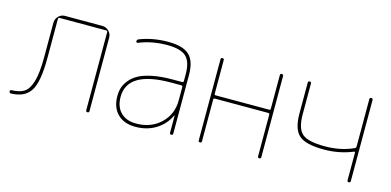

<svg xmlns="http://www.w3.org/2000/svg" viewBox="-57 -832 2327 1144"><g transform="rotate(15 1107.0 -260.0)"><path d="M42 10Q31 10 31 0Q31 -10 40 -10Q90 -11 118 -29.5Q146 -48 161.5 -100.5Q177 -153 177 -251V-463Q177 -486 193.5 -503Q210 -520 233 -520H464Q487 -520 504 -503Q521 -486 521 -463V-10Q521 0 511 0Q501 0 501 -10V-491Q501 -500 492 -500H205Q197 -500 197 -491V-251Q197 -104 162 -48Q127 8 42 10Z M1018 -210V-291Q1018 -300 1009 -300H948Q678 -300 678 -140Q678 -79 712.5 -44.5Q747 -10 808 -10Q899 -10 958.5 -66.5Q1018 -123 1018 -210ZM1009 -320Q1018 -320 1018 -329V-370Q1018 -447 984.5 -478.5Q951 -510 868 -510Q773 -510 693 -477Q689 -476 686 -478Q683 -480 683 -484Q683 -495 694 -499Q774 -530 868 -530Q960 -530 999 -493Q1038 -456 1038 -370V-10Q1038 0 1028 0Q1018 0 1018 -10V-115Q1018 -116 1017 -116Q1015 -116 1015 -114Q988 -57 934 -23.5Q880 10 808 10Q738 10 698 -30Q658 -70 658 -140Q658 -167 665 -190.5Q672 -214 691.5 -238.5Q711 -263 742 -280.5Q773 -298 826 -309Q879 -320 948 -320Z M1195 -10V-510Q1195 -520 1205 -520Q1215 -520 1215 -510V-303Q1215 -295 1223 -295H1553Q1561 -295 1561 -303V-510Q1561 -520 1571 -520Q1581 -520 1581 -510V-10Q1581 0 1571 0Q1561 0 1561 -10V-266Q1561 -275 1553 -275H1223Q1215 -275 1215 -266V-10Q1215 0 1205 0Q1195 0 1195 -10Z M1928 -150Q1817 -150 1775 -186.5Q1733 -223 1733 -320V-510Q1733 -520 1743 -520Q1753 -520 1753 -510V-320Q1753 -233 1789 -201.5Q1825 -170 1928 -170Q2028 -170 2105 -206Q2113 -209 2113 -219V-510Q2113 -520 2123 -520Q2133 -520 2133 -510V-10Q2133 0 2123 0Q2113 0 2113 -10V-179Q2113 -188 2105 -184Q2023 -150 1928 -150Z"/></g></svg>

Font: Rounded Mplus 1c Thin
Style: Regular
Weight: 250
Version: Version 1.059.20150529